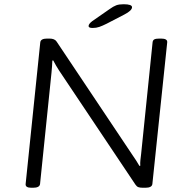

<svg xmlns="http://www.w3.org/2000/svg" viewBox="-20 -884 890 906"><path d="M128 2Q99 2 101 -16L170 -684Q172 -702 202 -702H213Q238 -702 247 -688L606 -151Q614 -140 622.5 -126.5Q631 -113 638 -101L642 -102Q641 -114 642.5 -128Q644 -142 646 -158L700 -684Q701 -694 708 -698Q715 -702 732 -702H740Q771 -702 769 -684L699 -16Q697 2 666 2H655Q640 2 632.5 -1Q625 -4 619 -13L259 -551Q252 -562 244.5 -574.5Q237 -587 231 -599L227 -598Q226 -584 225.5 -570.5Q225 -557 223 -541L169 -16Q167 2 136 2ZM417 -752Q398 -752 398 -761Q398 -771 415 -784L497 -841Q515 -854 528.5 -859Q542 -864 563 -864Q603 -864 603 -850Q603 -834 566 -815L483 -772Q463 -762 448.5 -757Q434 -752 417 -752Z"/></svg>

Font: Asap Expanded Expanded Light
Style: Italic
Weight: 300
Width: 7
Italic angle: -6°
Designer: Pablo Cosgaya
Foundry: Omnibus-Type
Version: Version 3.001; ttfautohint (v1.8.4.7-5d5b)